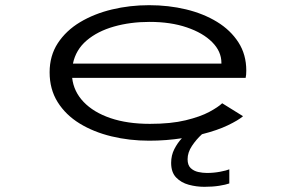

<svg xmlns="http://www.w3.org/2000/svg" viewBox="-20 -532 1140 741"><path d="M555.5 11Q479.5 11 410.2 -5.8Q341 -22.5 287.2 -55.5Q233.5 -88.5 202.5 -138Q171.5 -187.5 171.5 -253Q171.5 -317 203.2 -365.5Q235 -414 289.2 -446.5Q343.5 -479 412.2 -495.5Q481 -512 555.5 -512Q630.5 -512 698 -495.8Q765.5 -479.5 817.8 -447.5Q870 -415.5 900.2 -368.5Q930.5 -321.5 930.5 -259.5Q930.5 -242 928 -231.5H258.5Q264.5 -178.5 302.8 -138.5Q341 -98.5 406.2 -76.2Q471.5 -54 558.5 -54Q640 -54 696.5 -67.8Q753 -81.5 787.8 -100.2Q822.5 -119 837.5 -133.5L918 -83.5Q900 -68 859.5 -48.5Q819 -29 759.5 -14Q737.5 6 720.8 31.2Q704 56.5 704 82.5Q704 105.5 716 116.8Q728 128 745.2 131.8Q762.5 135.5 778.5 135.5Q804.5 135.5 829.5 130.8Q854.5 126 865 121.5V176Q851 181 825.8 185Q800.5 189 768.5 189Q738 189 708.5 181Q679 173 659.8 153Q640.5 133 640.5 96.5Q640.5 67.5 652.8 43.5Q665 19.5 682 1.5Q653 6 621.2 8.5Q589.5 11 555.5 11ZM557.5 -447.5Q483 -447.5 419.8 -429.5Q356.5 -411.5 314.5 -375.8Q272.5 -340 261.5 -286.5H834.5V-289.5Q834.5 -333.5 799 -369.2Q763.5 -405 701.2 -426.2Q639 -447.5 557.5 -447.5Z"/></svg>

Font: Trispace Expanded Light
Style: Regular
Weight: 300
Width: 7
Designer: Tyler Finck
Foundry: Etcetera Type Company
Version: Version 1.210; ttfautohint (v1.8.3)